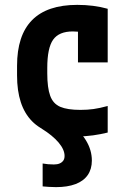

<svg xmlns="http://www.w3.org/2000/svg" viewBox="-20 -550 540 788"><path d="M210 218Q194 218 180.5 217Q167 216 155 215V121Q166 123 177.5 124Q189 125 201 125Q215 125 224.5 121Q234 117 239.5 109.5Q245 102 245 90Q245 64 220.5 35Q196 6 151 -22L261 -52Q309 -13 333 26.5Q357 66 357 109Q357 144 340 168.5Q323 193 290 205.5Q257 218 210 218ZM296 10Q50 10 50 -240V-280Q50 -530 297 -530Q365 -530 422 -514V-294H300V-497L363 -404Q344 -412 322.5 -416.5Q301 -421 279 -421Q222 -421 198 -387Q174 -353 174 -271V-249Q174 -190 186 -157Q198 -124 227.5 -111.5Q257 -99 310 -99Q339 -99 364 -102.5Q389 -106 422 -115V-6Q394 1 362 5.5Q330 10 296 10Z"/></svg>

Font: M PLUS 1 Code SemiBold
Style: Regular
Weight: 600
Designer: Coji Morishita
Foundry: UNDERFOREST DESIGN
Version: Version 1.005